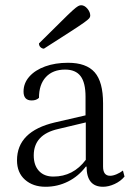

<svg xmlns="http://www.w3.org/2000/svg" viewBox="-20 -702 515 734"><path d="M154 12Q106 12 75.5 -15Q45 -42 45 -89Q45 -200 190 -234L307 -261V-332Q307 -386 288 -411Q269 -436 229 -436Q182 -436 155.5 -407.5Q129 -379 129 -328Q119 -318 101 -318Q70 -318 70 -352Q70 -384 92 -409Q114 -434 152.5 -448Q191 -462 240 -462Q310 -462 342 -425.5Q374 -389 374 -307V-65Q374 -30 401 -30Q412 -30 426 -36Q440 -42 450 -50L456 -27Q441 -9 418 1.5Q395 12 374 12Q311 12 311 -65H308Q280 -28 240 -8Q200 12 154 12ZM184 -27Q260 -27 308 -91V-234L203 -209Q109 -188 109 -108Q109 -70 129 -48.5Q149 -27 184 -27ZM148 -516Q141 -516 135 -521.5Q129 -527 129 -536Q183 -589 213 -619Q243 -649 257.5 -662Q272 -675 278.5 -678.5Q285 -682 290 -682Q303 -682 314 -669Q325 -656 325 -642Q325 -637 321 -632Q317 -627 301 -615.5Q285 -604 248.5 -580.5Q212 -557 148 -516Z"/></svg>

Font: Petrona Light
Style: Regular
Weight: 300
Designer: Ringo R. Seeber
Foundry: Ringo R. Seeber
Version: Version 2.001; ttfautohint (v1.8.3)